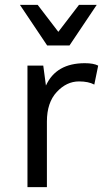

<svg xmlns="http://www.w3.org/2000/svg" viewBox="-20 -770 448 790"><path d="M266 -583H174L62 -750H135L220 -639L305 -750H378ZM329 -510Q365 -510 384 -500L368 -422Q344 -435 305 -435Q254 -435 213.5 -391.5Q173 -348 173 -270V0H93V-500H158L169 -418Q211 -510 329 -510Z"/></svg>

Font: Work Sans
Style: Regular
Weight: 400
Designer: Wei Huang
Foundry: Wei Huang
Version: Version 1.032;PS 001.032;hotconv 1.0.70;makeotf.lib2.5.58329